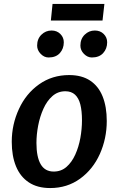

<svg xmlns="http://www.w3.org/2000/svg" viewBox="-20 -944 602 972"><path d="M234 8Q169 8 125.8 -20.8Q82.5 -49.5 61 -102Q39.5 -154.5 39.5 -226Q39.5 -314 76 -392.5Q111.5 -470 177.8 -517Q244 -564 330 -564Q394 -564 436.2 -536Q478.5 -508 499.5 -455.8Q520.5 -403.5 520.5 -331.5Q520.5 -243 485.5 -164.5Q450.5 -86.5 385.2 -39.2Q320 8 234 8ZM252 -75.5Q289.5 -75.5 316.5 -99Q343.5 -122.5 361 -161.2Q378.5 -200 386.8 -245.5Q395 -291 395 -335Q395 -382 386.8 -414.8Q378.5 -447.5 359.8 -464.8Q341 -482 311 -482Q273 -482 245.2 -457.5Q217.5 -433 199.8 -393.5Q182 -354 173.2 -308.2Q164.5 -262.5 164.5 -220.5Q164.5 -149.5 186 -112.5Q207.5 -75.5 252 -75.5ZM226 -653Q203.5 -653 185.8 -671.5Q168 -690 168 -713Q168 -747 189.5 -768.2Q211 -789.5 241 -789.5Q268 -789.5 285.5 -772Q303 -754.5 303 -730Q303 -697.5 283 -675.2Q263 -653 226 -653ZM445 -653Q423 -653 405 -671.2Q387 -689.5 387 -713Q387 -747 408.5 -768.2Q430 -789.5 460 -789.5Q487.5 -789.5 505 -772Q522.5 -754.5 522.5 -730Q522.5 -697.5 502.2 -675.2Q482 -653 445 -653ZM237.5 -840 246 -924H508.5L499 -840Z"/></svg>

Font: Merriweather Sans Medium
Style: Italic
Weight: 500
Italic angle: -7.5°
Designer: Eben Sorkin
Foundry: Eben Sorkin
Version: Version 2.001